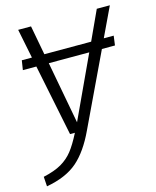

<svg xmlns="http://www.w3.org/2000/svg" viewBox="-115 -599 716 880"><g transform="rotate(-15 243.0 -159.5)"><path d="M425 -384H472L466 -339H404L241 4Q199 94 145.5 140.5Q92 187 -2 204L-5 158Q49 146 81.5 127Q114 108 136.5 79.5Q159 51 185 0H162L93 -339H29L36 -384H84L56 -523H117L143 -384H365L429 -523H491ZM344 -339H152L207 -44Z"/></g></svg>

Font: FiraGO Light
Style: Italic
Weight: 300
Italic angle: -8°
Designer: bBox Type GmbH
Foundry: bBox Type GmbH
Version: Version 1.001